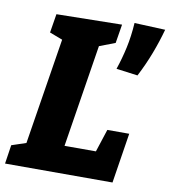

<svg xmlns="http://www.w3.org/2000/svg" viewBox="-87 -794 768 864"><g transform="rotate(10 296.5 -362.0)"><path d="M421 -229H521L485 0H-6L7 -86L91 -114L70 -91L153 -611L170 -586L91 -616L105 -702L404 -707L390 -621L301 -587L321 -611L238 -89L221 -125H405L378 -97ZM512 -494 414 -507Q431 -557 442.5 -609.5Q454 -662 458 -724L599 -718Q584 -663 562.5 -606.5Q541 -550 512 -494Z"/></g></svg>

Font: Bitter Thin ExtraBold
Style: Italic
Weight: 800
Italic angle: -9°
Version: Version 2.002